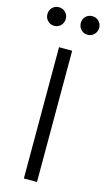

<svg xmlns="http://www.w3.org/2000/svg" viewBox="-155 -944 548 989"><g transform="rotate(15 119.0 -449.5)"><path d="M83 -700H153V0H83ZM173 -885Q187 -899 208 -899Q229 -899 243 -884.5Q257 -870 257 -850Q257 -829 243 -814.5Q229 -800 208 -800Q187 -800 173 -814.5Q159 -829 159 -850Q159 -870 173 -885ZM-5 -885Q9 -899 30 -899Q51 -899 65 -884.5Q79 -870 79 -850Q79 -829 65 -814.5Q51 -800 30 -800Q9 -800 -5 -814.5Q-19 -829 -19 -850Q-19 -870 -5 -885Z"/></g></svg>

Font: Lopes Sans Light
Style: Regular
Weight: 300
Designer: Gabriel Lam, Diego Maldonado
Foundry: TypeRant, Foresti Design
Version: Version 4.000